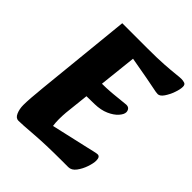

<svg xmlns="http://www.w3.org/2000/svg" viewBox="-199 -806 933 933"><g transform="rotate(45 267.5 -340.0)"><path d="M86 12Q68 12 58.5 -10Q49 -32 49 -59Q49 -98 58 -186L108 -680H282Q350 -680 395 -683Q440 -686 466 -689Q492 -692 503 -692Q514 -692 524.5 -688.5Q535 -685 535 -670Q535 -652 525.5 -625.5Q516 -599 502 -578.5Q488 -558 473 -558Q463 -558 435.5 -564Q408 -570 379 -575L267 -595L222 -179Q220 -155 220 -132.5Q220 -110 223 -89L412 -132Q430 -136 448.5 -140.5Q467 -145 474 -145Q491 -145 491 -118Q491 -100 481.5 -72Q472 -44 455.5 -22Q439 0 417 0H372Q260 0 186 6Q112 12 86 12ZM173 -305 186 -402H234Q277 -402 312.5 -405Q348 -408 372 -411Q396 -414 402 -414Q416 -414 422 -406Q428 -398 428 -388Q428 -373 411 -354Q394 -335 363.5 -321.5Q333 -308 291 -307Z"/></g></svg>

Font: Alkatra
Style: Bold
Weight: 700
Designer: Suman Bhandary
Version: Version 1.100;gftools[0.9.22]